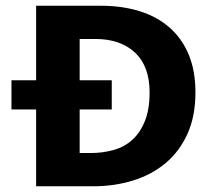

<svg xmlns="http://www.w3.org/2000/svg" viewBox="-20 -650 738 670"><path d="M331 -630Q406 -630 467 -611Q528 -592 571.5 -554Q615 -516 638.5 -459.5Q662 -403 662 -328Q662 -244 634 -182.5Q606 -121 557.5 -80.5Q509 -40 444 -20Q379 0 306 0H106V-268H20V-370H106V-630ZM370 -370V-268H258V-116H297Q337 -116 374.5 -126Q412 -136 440 -160.5Q468 -185 485 -226Q502 -267 502 -328Q502 -419 451 -466.5Q400 -514 313 -514H258V-370Z"/></svg>

Font: Mukta ExtraBold
Style: Regular
Weight: 800
Designer: Girish Dalvi and Yashodeep Gholap
Foundry: Ek Type
Version: Version 2.538;PS 1.002;hotconv 16.6.51;makeotf.lib2.5.65220;